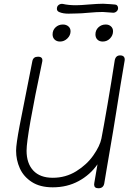

<svg xmlns="http://www.w3.org/2000/svg" viewBox="-20 -1004 686 1026"><path d="M646 -680Q625 -559 601 -405Q587 -315 563 -177Q555 -134 549 -95Q543 -56 537 -23Q532 2 506 2Q483 2 483 -18Q483 -24 484 -27Q492 -76 501 -126Q462 -70 400.5 -36.5Q339 -3 262 -3Q194 -3 150 -31.5Q106 -60 86 -104.5Q66 -149 66 -199Q66 -233 85 -333Q104 -433 143 -627L153 -678Q158 -701 183 -701Q210 -701 206 -676Q122 -279 122 -199Q122 -131 158 -92.5Q194 -54 262 -54Q331 -54 387.5 -89Q444 -124 479 -174Q514 -224 522 -264Q533 -320 554.5 -445Q576 -570 593 -681Q598 -708 622 -708Q636 -708 642 -700.5Q648 -693 646 -680ZM261 -820Q261 -843 277 -858Q293 -873 316 -873Q334 -873 345.5 -863Q357 -853 357 -837Q357 -815 340 -798.5Q323 -782 301 -782Q283 -782 272 -792.5Q261 -803 261 -820ZM490 -820Q490 -843 506 -858Q522 -873 545 -873Q562 -873 573 -863Q584 -853 584 -837Q584 -815 568 -798.5Q552 -782 529 -782Q511 -782 500.5 -792.5Q490 -803 490 -820ZM346 -931Q317 -931 298 -939Q284 -944 284 -957Q284 -971 294 -978Q304 -985 316 -983Q346 -976 386 -976Q409 -976 455 -980Q503 -984 531 -984Q543 -984 567 -982Q583 -980 592 -980Q601 -980 606 -974.5Q611 -969 611 -961Q611 -950 603 -943Q595 -936 585 -936L557 -938Q537 -940 529 -940Q498 -940 454 -936Q412 -932 389 -932Z"/></svg>

Font: Mali Light
Style: Italic
Weight: 300
Italic angle: -10°
Version: Version 1.000; ttfautohint (v1.6)